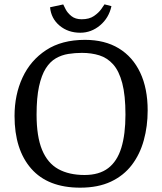

<svg xmlns="http://www.w3.org/2000/svg" viewBox="-20 -841 736 874"><path d="M345 13.3Q198 13.3 122.1 -73.4Q46.2 -160.1 46.2 -313Q46.2 -409.8 82.6 -488.1Q118.9 -566.4 190.1 -613Q261.3 -659.6 366.8 -659.6Q456.9 -659.6 520.6 -621Q584.2 -582.4 618.2 -510.5Q652.2 -438.6 652.2 -338.2Q652.2 -266.4 634.6 -202.7Q617.1 -138.9 580.2 -90.3Q543.3 -41.7 484.9 -14.2Q426.5 13.3 345 13.3ZM365 -44.4Q431.6 -44.4 472.5 -75.6Q513.4 -106.8 532.3 -168.2Q551.1 -229.6 551.1 -319.4Q551.1 -407.3 536.5 -462.6Q521.9 -517.9 495.2 -547.8Q468.5 -577.7 432.4 -589Q396.4 -600.3 352.9 -600.3Q321.4 -600.3 291 -595.5Q260.6 -590.7 234.3 -575.6Q208 -560.5 188.4 -529.7Q168.9 -498.8 157.7 -447.7Q146.5 -396.5 146.5 -319.4Q146.5 -219.4 171.5 -158.9Q196.6 -98.4 245.3 -71.4Q294.1 -44.4 365 -44.4ZM345.5 -692Q290 -692 251.3 -724.3Q212.6 -756.6 207.9 -807.9L267.8 -820.8Q270.6 -815 278.9 -798.6Q287.2 -782.2 305.1 -767.7Q323.1 -753.3 351.8 -753.3Q386.3 -753.3 407.7 -768.1Q429.1 -782.8 440.8 -799.4Q452.5 -815.9 455.7 -821.2L487.3 -813Q475.6 -759.2 435.5 -725.6Q395.4 -692 345.5 -692Z"/></svg>

Font: Faustina Light
Style: Regular
Weight: 300
Designer: Alfonso Garcia
Foundry: http://www.omnibus-type.com
Version: Version 1.200